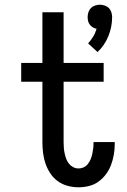

<svg xmlns="http://www.w3.org/2000/svg" viewBox="-20 -787 540 815"><path d="M394 -566 354 -603Q366 -616 375.5 -631.5Q385 -647 390 -665Q382 -666 374.5 -670.5Q367 -675 361.5 -682Q356 -689 354 -697.5Q352 -706 352 -715Q352 -725 355.5 -735.5Q359 -746 366 -753Q373 -760 383.5 -763.5Q394 -767 404 -767Q414 -767 424.5 -763.5Q435 -760 442 -753Q449 -746 452.5 -735.5Q456 -725 456 -715Q456 -694 452 -673.5Q448 -653 440 -633.5Q432 -614 420.5 -597Q409 -580 394 -566ZM313 8Q290 8 267.5 2Q245 -4 226 -17.5Q207 -31 194 -50.5Q181 -70 173.5 -91.5Q166 -113 163 -136.5Q160 -160 160 -183V-440H70V-520H160V-735H250V-520H420V-440H250V-183Q250 -171 251 -159Q252 -147 254.5 -135.5Q257 -124 261 -113Q265 -102 272.5 -92.5Q280 -83 290.5 -77.5Q301 -72 313 -72Q325 -72 335.5 -77Q346 -82 353 -91Q360 -100 364.5 -110.5Q369 -121 371.5 -132.5Q374 -144 375.5 -155.5Q377 -167 377 -178V-184H467V-174Q467 -152 463 -129.5Q459 -107 451 -86Q443 -65 429.5 -47Q416 -29 398 -16Q380 -3 358 2.5Q336 8 313 8Z"/></svg>

Font: Iosevka Medium
Style: Regular
Weight: 500
Monospace: yes
Designer: Belleve Invis
Foundry: Belleve Invis
Version: Version 32.5.0; ttfautohint (v1.8.4)